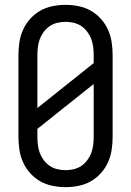

<svg xmlns="http://www.w3.org/2000/svg" viewBox="-20 -763 540 791"><path d="M250 8Q223 8 196 2.5Q169 -3 146 -16Q123 -29 104.5 -49.5Q86 -70 75 -94.5Q64 -119 60 -146Q56 -173 56 -200V-535Q56 -562 60 -589Q64 -616 75 -640.5Q86 -665 104.5 -685.5Q123 -706 146 -719Q169 -732 196 -737.5Q223 -743 250 -743Q277 -743 304 -737.5Q331 -732 354 -719Q377 -706 395.5 -685.5Q414 -665 425 -640.5Q436 -616 440 -589Q444 -562 444 -535V-200Q444 -173 440 -146Q436 -119 425 -94.5Q414 -70 395.5 -49.5Q377 -29 354 -16Q331 -3 304 2.5Q277 8 250 8ZM134 -318 366 -503V-535Q366 -552 364 -569Q362 -586 356 -602Q350 -618 339.5 -632Q329 -646 315 -655.5Q301 -665 284 -669Q267 -673 250 -673Q233 -673 216 -669Q199 -665 185 -655.5Q171 -646 160.5 -632Q150 -618 144 -602Q138 -586 136 -569Q134 -552 134 -535ZM250 -62Q267 -62 284 -66Q301 -70 315 -79.5Q329 -89 339.5 -103Q350 -117 356 -133Q362 -149 364 -166Q366 -183 366 -200V-417L134 -232V-200Q134 -183 136 -166Q138 -149 144 -133Q150 -117 160.5 -103Q171 -89 185 -79.5Q199 -70 216 -66Q233 -62 250 -62Z"/></svg>

Font: Iosevka NFM
Style: Regular
Weight: 400
Monospace: yes
Designer: Belleve Invis
Foundry: Belleve Invis
Version: Version 29.0.4; ttfautohint (v1.8.4);Nerd Fonts 3.3.0